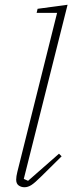

<svg xmlns="http://www.w3.org/2000/svg" viewBox="-20 -775 308 807"><path d="M83 12Q69 12 58.5 4.5Q48 -3 48 -20Q48 -33 53 -53L220 -721H134L138 -738L264 -755L80 -23L98 -15L228 -129L239 -118L155 -35Q126 -6 111.5 3Q97 12 83 12Z"/></svg>

Font: IBM Plex Serif ExtLt
Style: Italic
Weight: 200
Italic angle: -14°
Designer: Mike Abbink, Paul van der Laan, Pieter van Rosmalen
Foundry: Bold Monday
Version: Version 3.001